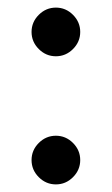

<svg xmlns="http://www.w3.org/2000/svg" viewBox="-20 -480 294 505"><path d="M127 5Q101 5 82 -14Q63 -33 63 -59Q63 -85 82 -104Q101 -123 127 -123Q153 -123 172 -104Q191 -85 191 -59Q191 -33 172 -14Q153 5 127 5ZM127 -332Q101 -332 82 -351Q63 -370 63 -396Q63 -422 82 -441Q101 -460 127 -460Q153 -460 172 -441Q191 -422 191 -396Q191 -370 172 -351Q153 -332 127 -332Z"/></svg>

Font: Spectral SC Medium
Style: Regular
Weight: 500
Designer: Jean-Baptiste Levee
Foundry: Production Type
Version: Version 2.001